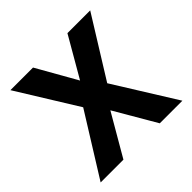

<svg xmlns="http://www.w3.org/2000/svg" viewBox="-141 -657 786 786"><g transform="rotate(-45 251.5 -264.0)"><path d="M250.5 -354.5 351.1 -528.3H482.9L321.3 -268.1L488.3 0H357.4L252 -180.7L147 0H15.1L182.1 -268.1L21 -528.3H151.9Z"/></g></svg>

Font: Vazir Medium UI
Style: Medium-UI
Weight: 500
Designer: Saber Rastikerdar
Foundry: Saber Rastikerdar
Version: Version 30.0.0